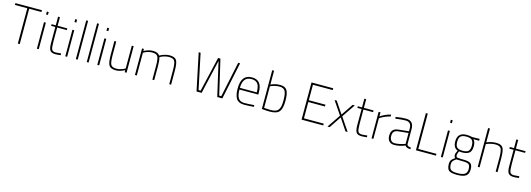

<svg xmlns="http://www.w3.org/2000/svg" viewBox="15 -1992 9662 3493"><g transform="rotate(15 4846.0 -245.5)"><path d="M13 -666V-700H513V-666H282V0H246V-666Z M605 0V-500H640V0ZM605 -645V-700H640V-645Z M1044 -468H862V-206Q862 -91 878.5 -56.5Q895 -22 954 -22L1052 -30L1055 2Q989 10 954 10Q883 10 855 -26.5Q827 -63 827 -168V-468H748V-500H827V-663H862V-500H1044Z M1140 0V-500H1175V0ZM1140 -645V-700H1175V-645Z M1339 0V-730H1374V0Z M1544 0V-730H1579V0Z M1743 0V-500H1778V0ZM1743 -645V-700H1778V-645Z M2259 -500H2294V0H2259V-40Q2250 -35 2235 -26.5Q2220 -18 2176.5 -4.5Q2133 9 2095 9Q1995 9 1963 -41.5Q1931 -92 1931 -240V-500H1966V-242Q1966 -110 1990 -66.5Q2014 -23 2095 -23Q2135 -23 2176 -35.5Q2217 -48 2238 -60L2259 -73Z M2487 0H2452V-500H2487V-460Q2496 -465 2511 -473.5Q2526 -482 2569.5 -495.5Q2613 -509 2659 -509Q2751 -509 2785 -455Q2821 -476 2873 -492.5Q2925 -509 2969 -509Q3069 -509 3101 -458.5Q3133 -408 3133 -260V0H3098V-258Q3098 -390 3074 -433.5Q3050 -477 2969 -477Q2926 -477 2883 -464.5Q2840 -452 2819 -440L2797 -428Q2815 -379 2815 -260V0H2780V-258Q2780 -390 2756 -433.5Q2732 -477 2651 -477Q2611 -477 2570 -464.5Q2529 -452 2508 -440L2487 -427Z M3465 -700H3501L3641 -34H3680L3833 -690H3877L4030 -34H4069L4209 -700H4245L4098 0H4002L3855 -641L3708 0H3612Z M4661 -30 4691 -32 4693 0Q4581 9 4508 9Q4402 8 4361 -55.5Q4320 -119 4320 -250Q4320 -509 4522 -509Q4617 -509 4664.5 -452Q4712 -395 4712 -269V-236H4357Q4357 -128 4391 -75.5Q4425 -23 4504 -23Q4583 -23 4661 -30ZM4357 -268H4675Q4675 -381 4638.5 -429Q4602 -477 4522 -477Q4357 -477 4357 -268Z M4877 -469Q4960 -509 5053.5 -509Q5147 -509 5183 -451Q5219 -393 5219 -252Q5219 -111 5172 -51Q5125 9 4991 9Q4921 9 4864 2L4842 0V-730H4877ZM4877 -29Q4955 -23 5003.5 -23Q5052 -23 5090.5 -36Q5129 -49 5149 -81Q5169 -113 5175.5 -152.5Q5182 -192 5182 -258Q5182 -376 5155 -426.5Q5128 -477 5049 -477Q5009 -477 4966 -467Q4923 -457 4900 -447L4877 -437Z M5590 0V-700H5999V-666H5626V-375H5939V-341H5626V-34H5999V0Z M6078 -500H6119L6268 -277L6418 -500H6459L6289 -250L6458 0H6417L6268 -223L6119 0H6078L6247 -250Z M6812 -468H6630V-206Q6630 -91 6646.5 -56.5Q6663 -22 6722 -22L6820 -30L6823 2Q6757 10 6722 10Q6651 10 6623 -26.5Q6595 -63 6595 -168V-468H6516V-500H6595V-663H6630V-500H6812Z M6908 0V-500H6943V-422Q6973 -446 7032.5 -473.5Q7092 -501 7141 -510V-474Q7097 -465 7047.5 -444Q6998 -423 6971 -406L6943 -389V0Z M7568 -353V-65Q7572 -29 7643 -23L7641 8Q7568 8 7538 -34Q7436 9 7336 9Q7274 9 7239.5 -28Q7205 -65 7205 -133.5Q7205 -202 7238 -238Q7271 -274 7343 -281L7533 -301V-353Q7533 -417 7505.5 -446Q7478 -475 7422 -475Q7365 -475 7264 -462L7233 -458L7230 -491Q7342 -509 7422 -509Q7568 -509 7568 -353ZM7505 -54 7533 -64V-269L7347 -250Q7290 -244 7266 -217Q7242 -190 7242 -136Q7242 -82 7266.5 -52.5Q7291 -23 7335 -23Q7379 -23 7428 -33.5Q7477 -44 7505 -54Z M8121 0H7744V-700H7780V-34H8121Z M8214 0V-500H8249V0ZM8214 -645V-700H8249V-645Z M8386 80Q8386 23 8424 -11Q8438 -24 8471 -48Q8449 -62 8449 -113Q8449 -127 8472 -175L8479 -191Q8393 -219 8393 -343Q8393 -510 8564 -510Q8616 -510 8656 -500L8670 -497L8810 -500V-465H8702Q8742 -428 8742 -340.5Q8742 -253 8698.5 -216Q8655 -179 8560 -179Q8530 -179 8506 -183Q8483 -126 8483 -111Q8483 -96 8485 -88Q8487 -80 8493 -73Q8499 -66 8516 -64Q8547 -59 8633 -59Q8719 -59 8758 -31.5Q8797 -4 8797 81Q8797 166 8746.5 202.5Q8696 239 8579.5 239Q8463 239 8424.5 205.5Q8386 172 8386 80ZM8422 79Q8422 153 8453.5 180Q8485 207 8581.5 207Q8678 207 8719 178.5Q8760 150 8760 81.5Q8760 13 8730 -7Q8700 -27 8618 -27L8497 -30Q8452 1 8437 22.5Q8422 44 8422 79ZM8429 -343Q8429 -269 8460 -240Q8491 -211 8566.5 -211Q8642 -211 8673.5 -239.5Q8705 -268 8705 -343Q8705 -418 8673.5 -448Q8642 -478 8566.5 -478Q8491 -478 8460 -447.5Q8429 -417 8429 -343Z M8943 0H8908V-730H8943V-470Q9031 -509 9124 -509Q9217 -509 9249 -458.5Q9281 -408 9281 -260V0H9246V-258Q9246 -390 9222 -433.5Q9198 -477 9117 -477Q9077 -477 9033.5 -467Q8990 -457 8967 -447L8943 -437Z M9675 -468H9493V-206Q9493 -91 9509.5 -56.5Q9526 -22 9585 -22L9683 -30L9686 2Q9620 10 9585 10Q9514 10 9486 -26.5Q9458 -63 9458 -168V-468H9379V-500H9458V-663H9493V-500H9675Z"/></g></svg>

Font: Titillium Web ExtraLight
Style: Regular
Weight: 275
Version: Version 1.002;PS 57.000;hotconv 1.0.70;makeotf.lib2.5.55311